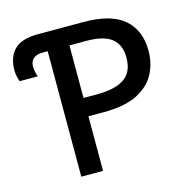

<svg xmlns="http://www.w3.org/2000/svg" viewBox="-105 -817 914 921"><g transform="rotate(-15 352.0 -357.0)"><path d="M187 0V-623H161Q130 -623 115 -608.5Q100 -594 100 -571Q100 -555 103.5 -540.5Q107 -526 110 -519H20Q16 -529 12.5 -545Q9 -561 9 -575Q9 -641 45 -677.5Q81 -714 163 -714H388Q527 -714 591 -657.5Q655 -601 655 -500Q655 -440 628.5 -388Q602 -336 540 -303.5Q478 -271 372 -271H295V0ZM361 -362Q452 -362 498 -393Q544 -424 544 -496Q544 -560 504.5 -591.5Q465 -623 380 -623H295V-362Z"/></g></svg>

Font: Noto Sans Medium
Style: Regular
Weight: 500
Designer: Monotype Design Team
Foundry: Monotype Imaging Inc.
Version: Version 2.007